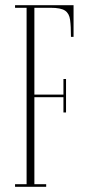

<svg xmlns="http://www.w3.org/2000/svg" viewBox="-20 -720 338 740"><path d="M38 0V-10H82.5V-690H38V-700H263.5V-578H253.5Q253.5 -618.5 250.2 -643.2Q247 -668 230.8 -679Q214.5 -690 175.5 -690H112.5V-355.5H224.5V-415.5H234.5V-286.5H224.5V-345.5H112.5V-10H158V0Z"/></svg>

Font: Imbue 100pt Thin
Style: Regular
Weight: 100
Designer: Tyler Finck
Foundry: Etcetera Type Company
Version: Version 1.102; ttfautohint (v1.8.3)